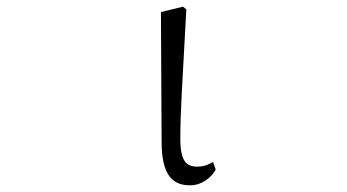

<svg xmlns="http://www.w3.org/2000/svg" viewBox="-20 -541 1040 575"><path d="M549 14C584 14 612 -8 626 -33L618 -56C604 -48 591 -42 571 -42C538 -42 520 -58 520 -126C520 -205 526 -288 538 -513L528 -521L462 -505L464 -117C464 -20 494 14 549 14Z"/></svg>

Font: Kiri Minchoo Light
Style: Regular
Weight: 300
Designer: Ryoko NISHIZUKA 西塚涼子 (kana & ideographs); Frank Grießhammer (Latin, Greek & Cyrillic);
akenotsuki.com/eyeben/fonts/ (U+
Foundry: Adobe
akenotsuki.com/eyeben/fonts/
Version: Version 4.002;hotconv 1.0.119;makeotfexe 2.5.65604